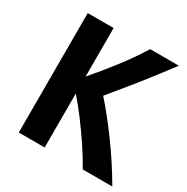

<svg xmlns="http://www.w3.org/2000/svg" viewBox="-161 -836 956 983"><g transform="rotate(30 316.5 -345.0)"><path d="M633 8Q570 -100 498 -198.5Q426 -297 360 -371Q400 -420 445 -475Q490 -530 534.5 -587.5Q579 -645 619 -698H449Q406 -627 347 -551Q288 -475 233 -411V-698H80V8H233V-311Q273 -265 313.5 -211Q354 -157 391.5 -100.5Q429 -44 458 8Z"/></g></svg>

Font: Repo Bold
Style: Bold
Weight: 700
Designer: Stefan Peev
Foundry: Context Ltd
Version: Version 1.502